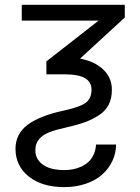

<svg xmlns="http://www.w3.org/2000/svg" viewBox="-20 -548 568 781"><path d="M68.5 -528.4H487.6V-476.9L305.8 -309.7Q366.1 -297.9 400.7 -264.6Q435.4 -231.2 435 -182.2Q435 -148.4 422.8 -123.4Q410.5 -98.4 384.1 -80.4Q357.6 -62.5 323.9 -50.4Q290.1 -38.4 240.1 -27.3Q205.3 -19.9 182 -10.7Q158.7 -1.4 146.3 10.5Q133.9 22.4 128.9 35Q123.9 47.6 123.9 64.3Q123.9 99.8 154.5 121.8Q185 143.8 241.8 143.8Q259.9 143.8 276.8 140.6Q293.7 137.4 310.4 129.8Q327.1 122.2 339.7 110.6Q352.3 99.1 360.8 80.8Q369.3 62.5 370.7 39.8H452.1Q452.1 73.5 438.2 104.4Q424.4 135.3 398.4 159.6Q372.5 183.9 331.7 198.5Q290.8 213.1 241.1 213.1Q151.3 213.1 97.3 170.3Q43.3 127.5 43 57.2Q43.3 -3.2 91.8 -40Q140.3 -76.7 240.1 -98.4Q306.8 -112.9 329.5 -130.5Q352.3 -148.1 352.3 -183.6Q352.3 -213.8 326.7 -229.6Q301.1 -245.4 242.9 -245.7H168.7V-298.3L381 -464.1H68.5Z"/></svg>

Font: Inter Light BETA
Style: Regular
Weight: 300
Designer: Rasmus Andersson
Foundry: rsms
Version: Version 3.011;git-f93a4a705